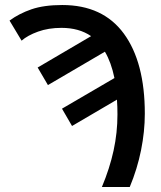

<svg xmlns="http://www.w3.org/2000/svg" viewBox="-20 -745 640 765"><path d="M386 0Q417 -74 432.5 -145Q448 -216 448 -289Q448 -320 446 -348L267 -243L227 -312L436 -434Q423 -497 398 -539L171 -406L130 -476L343 -601Q295 -634 225 -634Q173 -634 131.5 -619Q90 -604 66 -583L18 -663Q56 -691 105.5 -708Q155 -725 228 -725Q390 -725 473.5 -611Q557 -497 557 -292Q557 -221 542 -146.5Q527 -72 497 0Z"/></svg>

Font: Noto Sans Mono Medium
Style: Regular
Weight: 500
Designer: Monotype Design Team
Foundry: Monotype Imaging Inc.
Version: Version 2.014